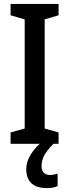

<svg xmlns="http://www.w3.org/2000/svg" viewBox="-20 -734 354 980"><path d="M279 0H34V-58L106 -78V-635L34 -656V-714H279V-656L208 -635V-78L279 -58ZM192 113Q192 159 236 159Q249 159 258 156.5Q267 154 274 152V216Q263 221 249.5 223.5Q236 226 218 226Q166 226 140 201Q114 176 114 129Q114 91 137.5 53.5Q161 16 200 -14L253 0Q220 33 206 59Q192 85 192 113Z"/></svg>

Font: Noto Sans Georgian Condensed Medium
Style: Regular
Weight: 500
Width: 3
Designer: Monotype Design Team, Akaki Razmadze
Foundry: Google LLC
Version: Version 2.005; ttfautohint (v1.8.4.7-5d5b)